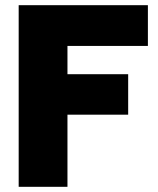

<svg xmlns="http://www.w3.org/2000/svg" viewBox="-20 -720 610 740"><path d="M550 -543V-700H52V0H240V-278H474V-434H240V-543Z"/></svg>

Font: Arthouse Owned Black
Style: Regular
Weight: 900
Designer: Jeremy Tribby
Foundry: Tribby Type
Version: Version 1.000;PS 001.000;hotconv 1.0.88;makeotf.lib2.5.64775